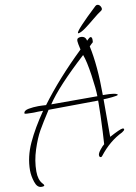

<svg xmlns="http://www.w3.org/2000/svg" viewBox="-109 -919 832 1173"><g transform="rotate(-10 306.5 -332.0)"><path d="M609 -72Q609 -66 593 -56Q512 -17 449 64Q445 70 440 70Q430 70 430 56Q430 45 445.5 25Q461 5 473 -4Q475 -33 477.5 -81Q480 -129 481.5 -178Q483 -227 483 -255Q483 -267 483 -273Q177 -270 175 -270Q129 -199 104.5 -156Q80 -113 58 -45.5Q36 22 36 88Q36 140 60 166Q69 175 69 180Q69 186 51 186Q24 186 11.5 147.5Q-1 109 -1 75Q-1 -9 37.5 -92.5Q76 -176 141 -270Q137 -270 131.5 -270Q126 -270 121 -270Q116 -270 109.5 -270Q103 -270 97.5 -269.5Q92 -269 86 -269Q80 -269 74 -269Q52 -269 39 -270Q26 -271 26 -274Q26 -283 34 -289Q42 -295 56.5 -297.5Q71 -300 85.5 -301.5Q100 -303 117 -303Q128 -303 139 -302.5Q150 -302 157.5 -301.5Q165 -301 165 -301Q274 -448 431 -599Q421 -642 421 -654Q421 -674 445 -674Q475 -674 480 -645Q498 -663 504 -663Q514 -663 514 -644Q514 -641 513.5 -636.5Q513 -632 513 -630Q510 -627 502 -620Q494 -613 490 -608Q517 -483 517 -301Q518 -301 520.5 -301Q523 -301 524 -301Q601 -301 608 -287Q606 -282 570.5 -278.5Q535 -275 517 -275V-42Q586 -79 600 -79Q609 -79 609 -72ZM483 -300Q483 -343 470 -432.5Q457 -522 441 -563Q262 -399 197 -300ZM597 -811Q575 -797 541.5 -769Q508 -741 482 -722Q456 -703 439 -699H436Q433 -699 433 -701Q433 -719 567 -845Q573 -850 579 -850Q582 -850 586 -848.5Q590 -847 593 -844Q596 -841 598 -837.5Q600 -834 601.5 -830Q603 -826 603 -822.5Q603 -819 601.5 -816Q600 -813 597 -811Z"/></g></svg>

Font: Bilbo Swash Caps
Style: Regular
Weight: 400
Designer: Robert E. Leuschke
Foundry: Robert E. Leuschke
Version: Version 1.002